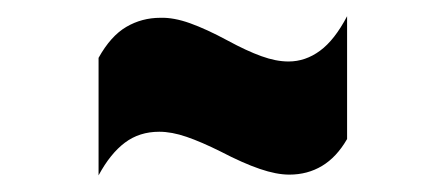

<svg xmlns="http://www.w3.org/2000/svg" viewBox="-20 -439 537 232"><path d="M99.1 -227.1Q113.3 -253.4 130.9 -266.6Q148.4 -279.8 172.4 -279.8Q187.5 -279.8 205.3 -273.7Q223.1 -267.6 246.6 -255.9Q273.9 -241.7 293.9 -234.9Q314 -228 329.6 -228Q351.6 -228 369.1 -238.5Q386.7 -249 399.4 -271V-419.4Q384.3 -390.6 366.7 -377.7Q349.1 -364.7 328.6 -364.7Q313.5 -364.7 295.9 -371.1Q278.3 -377.4 254.9 -390.1Q229.5 -403.8 209.7 -410.9Q189.9 -418 173.8 -417.5Q151.4 -417.5 132.6 -406.5Q113.8 -395.5 99.1 -369.1Z"/></svg>

Font: Roboto Flex
Style: wght 700 wdth 25 opsz 34 GRAD 0.00 slnt 0.00 XTRA 468 XOPQ 96 YOPQ 79 YTLC 514 YTUC 712 YTAS 750 YTDE -203.00 YTFI 738
Weight: 700
Width: 1
Designer: Berlow after Robertson
Foundry: Google
Version: Version 3.100